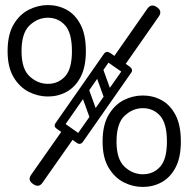

<svg xmlns="http://www.w3.org/2000/svg" viewBox="-20 -728 744 758"><path d="M544 10Q504 10 468 -8.5Q432 -27 408.5 -66.5Q385 -106 385 -169Q385 -234 408.5 -274Q432 -314 468 -332.5Q504 -351 544 -351Q584 -351 618 -332.5Q652 -314 673 -274Q694 -234 694 -169Q694 -106 673 -66.5Q652 -27 618 -8.5Q584 10 544 10ZM544 -40Q585 -40 612 -69.5Q639 -99 639 -169Q639 -241 612 -271Q585 -301 544 -301Q504 -301 472 -271Q440 -241 440 -169Q440 -99 472 -69.5Q504 -40 544 -40ZM169 -347Q130 -347 93.5 -365.5Q57 -384 33.5 -423.5Q10 -463 10 -526Q10 -591 33.5 -631Q57 -671 93.5 -689.5Q130 -708 169 -708Q209 -708 243 -689.5Q277 -671 298 -631Q319 -591 319 -526Q319 -463 298 -423.5Q277 -384 243 -365.5Q209 -347 169 -347ZM169 -397Q210 -397 237 -426.5Q264 -456 264 -526Q264 -598 237 -628Q210 -658 169 -658Q129 -658 97 -628Q65 -598 65 -526Q65 -456 97 -426.5Q129 -397 169 -397ZM110 -2Q88 -17 103 -38L223 -209Q238 -230 260 -215Q283 -200 268 -178L148 -7Q133 15 110 -2ZM391 -515Q401 -528 415 -519L492 -465Q506 -454 497 -442Q486 -427 472 -436L395 -490Q381 -501 391 -515ZM201 -244Q211 -257 225 -248L302 -194Q316 -183 307 -171Q296 -156 282 -165L205 -219Q191 -230 201 -244ZM437 -468Q415 -484 430 -505L562 -694Q577 -715 599 -700Q622 -685 607 -663L475 -474Q460 -453 437 -468ZM308 -388Q324 -393 330 -378L369 -270Q375 -254 357 -248Q342 -243 336 -258L297 -366Q294 -372 297 -378.5Q300 -385 308 -388ZM365 -468Q380 -473 386 -458L425 -350Q431 -335 413 -328Q398 -323 392 -338L353 -446Q351 -452 353.5 -458.5Q356 -465 365 -468ZM283 -164Q269 -174 278 -188L469 -460Q479 -474 492 -464Q507 -454 498 -441L308 -169Q297 -154 283 -164ZM204 -220Q190 -229 200 -243L390 -515Q400 -529 414 -519Q429 -509 419 -496L229 -224Q219 -209 204 -220Z"/></svg>

Font: Agu Display Uzo
Style: Regular
Weight: 400
Designer: Oluwaseun Badejo
Version: Version 1.103